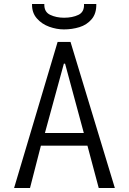

<svg xmlns="http://www.w3.org/2000/svg" viewBox="-20 -933 640 953"><path d="M266 -725H330L550 0H470L414 -210H183L129 0H50ZM396 -273 303 -617H297L203 -273ZM139 -913H200Q198.5 -874 228.8 -859.5Q259 -845 298 -845Q339.5 -845 369.2 -859.2Q399 -873.5 397 -913H458Q459 -866 435 -837.8Q411 -809.5 374.2 -798.2Q337.5 -787 297 -787Q261.5 -787 224.5 -800.2Q187.5 -813.5 162.8 -841.8Q138 -870 139 -913Z"/></svg>

Font: JuliaMono Light
Style: Regular
Weight: 300
Monospace: yes
Designer: cormullion
Foundry: corm
Version: Version 0.054; ttfautohint (v1.8.4)